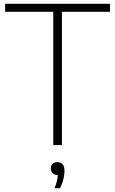

<svg xmlns="http://www.w3.org/2000/svg" viewBox="-20 -760 604 1006"><path d="M259 0V-698H7V-740H556.5V-698H304.5V0ZM266 226Q277 198.5 280.5 178.2Q284 158 284 139.5L288.5 157H282Q265.5 157 255.8 147.5Q246 138 246 123Q246 108 255.2 98.8Q264.5 89.5 280 89.5Q298 89.5 308 100.8Q318 112 318 135.5Q318 154 312.2 178.2Q306.5 202.5 294.5 226Z"/></svg>

Font: Encode Sans SC Condensed Thin ExtraLight
Style: Regular
Weight: 250
Version: Version 3.002